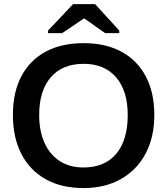

<svg xmlns="http://www.w3.org/2000/svg" viewBox="-20 -909 818 938"><path d="M733.9 -347.2Q733.9 -238.8 691.2 -158.4Q648.4 -78.1 570.6 -34.2Q492.7 9.8 387.7 9.8Q280.3 9.8 203.1 -33.4Q126 -76.7 84.5 -156.7Q43 -236.8 43 -347.2Q43 -457.5 84.2 -536.1Q125.5 -614.7 202.9 -656.5Q280.3 -698.2 388.7 -698.2Q496.6 -698.2 573.7 -656.2Q650.9 -614.3 692.4 -535.6Q733.9 -457 733.9 -347.2ZM604 -347.2Q604 -464.4 547.6 -530.8Q491.2 -597.2 388.7 -597.2Q284.7 -597.2 228 -531.2Q171.4 -465.3 171.4 -347.2Q171.4 -268.6 197.5 -210.9Q223.6 -153.3 272 -122.1Q320.3 -90.8 387.7 -90.8Q491.7 -90.8 547.9 -157.7Q604 -224.6 604 -347.2ZM214.8 -747.1V-759.8L336.9 -888.7H444.8L562.5 -759.8V-747.1H493.7L392.1 -818.8H390.1L283.7 -747.1Z"/></svg>

Font: Arimo SemiBold
Style: Regular
Weight: 600
Designer: Steve Matteson
Foundry: Monotype Imaging Inc.
Version: Version 1.33